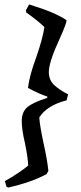

<svg xmlns="http://www.w3.org/2000/svg" viewBox="-20 -701 367 865"><path d="M111 -681Q226 -646 277 -612L280 -608Q277 -589 249 -527Q200 -422 200 -376Q200 -341 223.5 -318.5Q247 -296 287 -276L280 -249Q191 -226 157 -172Q159 -136 177 -52Q193 19 198 69L190 83Q126 119 17 144L9 140L2 115Q67 78 107 45Q106 10 92 -58Q78 -117 78 -156Q78 -197 103.5 -218.5Q129 -240 193 -260V-266Q158 -277 106 -305Q113 -362 143 -442Q173 -529 180 -579Q148 -610 98 -645L97 -655Z"/></svg>

Font: Albura Medium
Style: Italic
Weight: 462
Italic angle: -7°
Designer: Mercedes Jáuregui
Foundry: Omnibus-Type Team
Version: Version 1.000